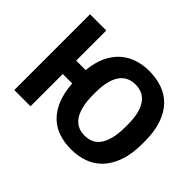

<svg xmlns="http://www.w3.org/2000/svg" viewBox="-142 -977 1254 1254"><g transform="rotate(45 485.0 -350.0)"><path d="M80 -700H230V-422H318Q325 -498 350.5 -552.5Q376 -607 415.5 -642.5Q455 -678 506 -695Q557 -712 615 -712Q681 -712 737 -692.5Q793 -673 833.5 -631Q874 -589 897 -523.5Q920 -458 920 -365V-345Q920 -250 896.5 -182.5Q873 -115 832 -71.5Q791 -28 735.5 -8Q680 12 615 12Q555 12 503 -5Q451 -22 411.5 -59.5Q372 -97 347.5 -156Q323 -215 317 -298H230V0H80ZM615 -114Q647 -114 674 -125.5Q701 -137 721 -164Q741 -191 752.5 -235Q764 -279 764 -345V-365Q764 -427 752.5 -469Q741 -511 721 -537Q701 -563 674 -574.5Q647 -586 615 -586Q583 -586 556 -574.5Q529 -563 509 -537Q489 -511 477.5 -469Q466 -427 466 -365V-345Q466 -279 477.5 -235Q489 -191 509 -164Q529 -137 556 -125.5Q583 -114 615 -114Z"/></g></svg>

Font: Golos Text DemiBold
Style: Regular
Weight: 600
Designer: A.Korolkova, Vitaly Kuzmin
Foundry: ParaType Ltd
Version: Version 2.002